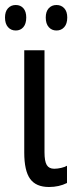

<svg xmlns="http://www.w3.org/2000/svg" viewBox="-32 -738 304 768"><path d="M146 -129Q146 -93 155 -78Q164 -63 185 -63Q198 -63 213 -66.5Q228 -70 236 -75V-6Q204 10 164 10Q112 10 88.5 -22.5Q65 -55 65 -128V-537H146ZM31 -718Q50 -718 61.5 -705Q73 -692 73 -668Q73 -643 61.5 -629.5Q50 -616 31 -616Q12 -616 0 -629.5Q-12 -643 -12 -668Q-12 -692 0 -705Q12 -718 31 -718ZM194 -718Q213 -718 225 -705Q237 -692 237 -668Q237 -643 225 -629.5Q213 -616 194 -616Q175 -616 163 -629.5Q151 -643 151 -668Q151 -692 163 -705Q175 -718 194 -718Z"/></svg>

Font: Noto Sans UI Cond
Style: Regular
Weight: 400
Width: 3
Designer: Monotype Design Team
Foundry: Monotype Imaging Inc.
Version: Version 1.001